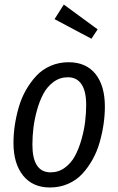

<svg xmlns="http://www.w3.org/2000/svg" viewBox="-20 -810 519 842"><path d="M259.8 -790 408.2 -681.2 380.9 -640.1 219.2 -726.1ZM199.2 12.2Q123 12.2 81.1 -40.3Q39.1 -92.8 39.1 -183.1Q39.1 -221.2 44.9 -260.7Q50.8 -300.3 62.5 -340.6Q74.2 -380.9 94.2 -415.8Q114.3 -450.7 139.9 -478Q165.5 -505.4 201.9 -521.2Q238.3 -537.1 280.8 -537.1Q357.4 -537.1 398.7 -485.6Q439.9 -434.1 439.9 -342.8Q439.9 -305.2 434.3 -266.1Q428.7 -227.1 417.2 -186.5Q405.8 -146 386.2 -110.8Q366.7 -75.7 341.1 -47.9Q315.4 -20 278.8 -3.9Q242.2 12.2 199.2 12.2ZM202.1 -54.2Q236.8 -54.2 264.6 -74.7Q292.5 -95.2 309.3 -127Q326.2 -158.7 337.6 -199.5Q349.1 -240.2 353.5 -277.6Q357.9 -314.9 357.9 -350.1Q357.9 -410.6 337.2 -440.9Q316.4 -471.2 277.8 -471.2Q242.7 -471.2 214.8 -450.7Q187 -430.2 170.2 -398.7Q153.3 -367.2 142.1 -326.4Q130.9 -285.6 126.5 -248.5Q122.1 -211.4 122.1 -175.8Q122.1 -54.2 202.1 -54.2Z"/></svg>

Font: Fira Sans Compressed Book
Style: Italic
Weight: 350
Width: 3
Italic angle: -8°
Designer: Carrois Corporate & Edenspiekermann AG
Foundry: Carrois Corporate GbR & Edenspiekermann AG
Version: Version 4.203;PS 004.203;hotconv 1.0.88;makeotf.lib2.5.64775